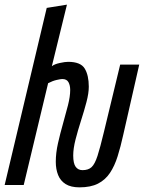

<svg xmlns="http://www.w3.org/2000/svg" viewBox="-27 -796 619 826"><path d="M315 10Q278 10 255.5 -4Q233 -18 223 -43Q213 -68 213 -100Q213 -138 222.5 -180Q232 -222 244 -264Q256 -306 265.5 -343.5Q275 -381 275 -409Q275 -429 267.5 -442.5Q260 -456 241 -456Q234 -456 216.5 -452Q199 -448 180 -438L75 0H-7L174 -762L261 -776L196 -511Q207 -520 230 -525Q253 -530 266 -530Q320 -530 337.5 -501Q355 -472 355 -423Q355 -395 345 -357Q335 -319 321.5 -277Q308 -235 298 -196Q288 -157 288 -127Q288 -93 298.5 -78.5Q309 -64 328 -64Q353 -64 367 -77Q381 -90 392.5 -125.5Q404 -161 420 -228L490 -518H572L503 -215Q492 -165 479 -123.5Q466 -82 446 -52Q426 -22 394.5 -6Q363 10 315 10Z"/></svg>

Font: Ubuntu Sans Mono
Style: Italic
Weight: 400
Italic angle: -13.5°
Monospace: yes
Designer: Dalton Maag Ltd
Foundry: Dalton Maag Ltd
Version: Version 1.006